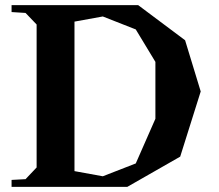

<svg xmlns="http://www.w3.org/2000/svg" viewBox="-20 -725 849 745"><path d="M516.1 -705.1 698.2 -568.8 758.8 -370.1 679.2 -117.2 474.1 0H24.9V-26.9L79.1 -29.8L122.1 -75.2V-629.9L79.1 -674.8L24.9 -678.2V-705.1ZM269 -61 378.9 -41 506.8 -90.8 583 -264.2V-484.9L506.8 -610.8L378.9 -661.1L269 -641.1Z"/></svg>

Font: Ortica Angular Bold
Style: Regular
Weight: 700
Designer: Benedetta Bovani
Foundry: Collletttivo
Version: Version 2.000;Glyphs 3.1.2 (3151)